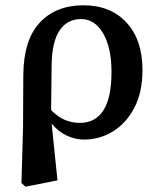

<svg xmlns="http://www.w3.org/2000/svg" viewBox="-20 -513 604 725"><path d="M175 -272 173 -97Q199 -71 225.5 -60Q252 -49 281 -49Q401 -49 401 -241Q401 -333 369.5 -387Q338 -441 286 -441Q235 -441 206 -399.5Q177 -358 175 -272ZM61 178 67 -31 68 -229Q69 -362 130 -427.5Q191 -493 295 -493Q398 -493 458 -427.5Q518 -362 518 -249Q518 -164 487 -105.5Q456 -47 406 -16.5Q356 14 298 14Q264 14 232 -1Q200 -16 175 -46L197 168L76 192Z"/></svg>

Font: Source Serif Pro Semibold
Style: Regular
Weight: 600
Designer: Frank Grießhammer
Foundry: Adobe Systems Incorporated
Version: Version 3.000;hotconv 1.0.109;makeotfexe 2.5.65596